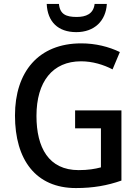

<svg xmlns="http://www.w3.org/2000/svg" viewBox="-20 -944 703 974"><path d="M522 -924H460C454 -873 416 -858 369 -858C316 -858 284 -871 279 -924H217C221 -834 274 -781 367 -781C459 -781 517 -838 522 -924ZM361 -384V-293H492V-95C462 -87 427 -81 379 -81C227 -81 165 -195 165 -356C165 -530 247 -633 391 -633C449 -633 505 -616 551 -592L588 -680C532 -707 465 -724 392 -724C175 -724 56 -579 56 -358C56 -133 162 10 365 10C453 10 525 -3 596 -28V-384Z"/></svg>

Font: Noto Sans SemiCondensed Medium
Style: Regular
Weight: 500
Width: 4
Designer: Monotype Design Team
Foundry: Monotype Imaging Inc.
Version: Version 2.013